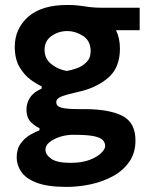

<svg xmlns="http://www.w3.org/2000/svg" viewBox="-20 -530 587 754"><path d="M241 204Q166 204 123.2 187.2Q80.5 170.5 63 144Q45.5 117.5 45.5 88.5Q45.5 55 61.5 33.2Q77.5 11.5 98.8 -0.8Q120 -13 135 -18V-27Q123 -31 103.5 -48.2Q84 -65.5 84 -100.5Q84 -125 97.8 -146.5Q111.5 -168 143.5 -182V-191Q125 -199 100 -217.2Q75 -235.5 56.5 -267Q38 -298.5 38 -346Q38 -417 90.5 -463.8Q143 -510.5 244.5 -510.5Q271 -510.5 291 -508Q311 -505 332.5 -502.2Q354 -499.5 386 -499.5H528.5V-411.5H435.5Q451 -380.5 451 -339Q451 -264 404.8 -224.5Q358.5 -185 289 -169.5Q244 -159.5 222.5 -151.5Q201 -143.5 201 -128.5Q201 -112.5 221.8 -107Q242.5 -101.5 290 -101.5H310.5Q408.5 -101.5 460.2 -75.2Q512 -49 512 21.5Q512 70.5 487.8 105.2Q463.5 140 423.8 161.8Q384 183.5 336.2 193.8Q288.5 204 241 204ZM241 -251.5Q260 -254 282 -262Q304 -270 320 -286.2Q336 -302.5 336 -328.5Q336 -369.5 306.2 -388.8Q276.5 -408 243.5 -408Q210 -408 182.5 -388.8Q155 -369.5 155 -334.5Q155 -299.5 181.2 -278.5Q207.5 -257.5 241 -251.5ZM256 109.5Q302 109.5 332.2 97.8Q362.5 86 377.8 70.5Q393 55 393 43.5Q393 30 383.5 20Q374 10 348.8 4.8Q323.5 -0.5 275.5 -0.5H259Q236 0.5 212.8 8.2Q189.5 16 174 28.8Q158.5 41.5 158.5 58Q158.5 77.5 181.2 93.5Q204 109.5 256 109.5Z"/></svg>

Font: Heraclito SemiBold
Style: Regular
Weight: 600
Designer: Kostas Bartsokas (font) & Cristiano Sobral (main changes)
Foundry: Kostas Bartsokas (font) & Cristiano Sobral (main changes)
Version: Version 1.00;July 8, 2020;FontCreator 13.0.0.2655 64-bit